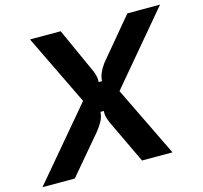

<svg xmlns="http://www.w3.org/2000/svg" viewBox="-157 -883 1059 1004"><g transform="rotate(-15 372.5 -381.5)"><path d="M-48 0 274 -381 89 -763H255L358 -535Q382 -488 378 -455H396Q398 -480 407.5 -501Q417 -522 433 -544L616 -763H793L471 -381L656 0H491L388 -217Q376 -241 369.5 -261.5Q363 -282 365 -302H347Q345 -276 334 -254.5Q323 -233 304 -209L127 0Z"/></g></svg>

Font: Open Sauce Sans
Style: Bold Italic
Weight: 700
Italic angle: -10°
Designer: Alfredo Marco Pradil
Foundry: Creative Sauce Fz LLC
Version: Version 1.477